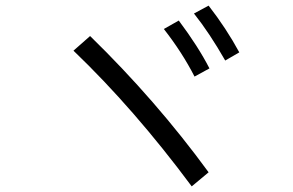

<svg xmlns="http://www.w3.org/2000/svg" viewBox="-20 -777 1040 682"><path d="M780 -562Q724 -660 669 -729L721 -757Q784 -676 830 -591ZM671 -505Q627 -591 562 -674L615 -704Q684 -612 724 -534ZM661 -115Q456 -391 241 -597L300 -649Q534 -421 721 -165Z"/></svg>

Font: IBM Plex Sans JP
Style: Regular
Weight: 400
Designer: Mike Abbink; Paul van der Laan; Pieter van Rosmalen; Wujin Sim; Yejin Wi; Jinhee Kim; Boomi Park; Yona Kim; Kichan Ma
Foundry: Sandoll Inc.
Version: Version 1.001